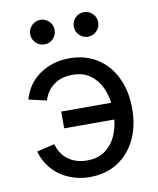

<svg xmlns="http://www.w3.org/2000/svg" viewBox="-85 -814 733 892"><g transform="rotate(-10 281.5 -368.5)"><path d="M268.1 11.7Q227.5 11.7 191.7 0.7Q155.8 -10.3 126.5 -31.2Q97.2 -52.2 76.7 -81.5Q56.2 -110.8 45.9 -147.5L129.9 -167.5Q135.7 -145.5 147.7 -126.7Q159.7 -107.9 177.2 -94.5Q194.8 -81.1 217.5 -73.7Q240.2 -66.4 268.1 -66.4Q321.8 -66.4 356.9 -94Q392.1 -121.6 409.4 -167.2Q426.8 -212.9 426.8 -267.6Q426.8 -322.8 409.4 -368.7Q392.1 -414.6 356.9 -442.4Q321.8 -470.2 268.1 -470.2Q240.7 -470.2 218.3 -463.1Q195.8 -456.1 178.7 -442.9Q161.6 -429.7 149.7 -411.9Q137.7 -394 131.8 -373L47.4 -392.6Q57.6 -429.2 78.1 -458Q98.6 -486.8 127.7 -506.8Q156.7 -526.9 192.1 -537.6Q227.5 -548.3 268.1 -548.3Q341.8 -548.3 397.5 -513.4Q453.1 -478.5 484.1 -415Q515.1 -351.6 515.1 -267.6Q515.1 -184.1 484.1 -121.1Q453.1 -58.1 397.5 -23.2Q341.8 11.7 268.1 11.7ZM441.4 -231.9H188V-311H441.4ZM371.6 -631.8Q347.7 -631.8 330.8 -648.9Q314 -666 314 -689.9Q314 -713.9 330.8 -730.7Q347.7 -747.6 371.6 -747.6Q395.5 -747.6 412.4 -730.7Q429.2 -713.9 429.2 -689.9Q429.2 -666 412.4 -648.9Q395.5 -631.8 371.6 -631.8ZM166.5 -631.8Q142.6 -631.8 125.5 -648.9Q108.4 -666 108.4 -689.9Q108.4 -713.9 125.5 -730.7Q142.6 -747.6 166.5 -747.6Q189.9 -747.6 206.8 -730.7Q223.6 -713.9 223.6 -689.9Q223.6 -666 207 -648.9Q190.4 -631.8 166.5 -631.8Z"/></g></svg>

Font: Inter 17pt
Style: Regular
Weight: 400
Version: Version 4.001;git-66647c0bb